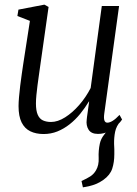

<svg xmlns="http://www.w3.org/2000/svg" viewBox="-20 -568 590 828"><path d="M337.5 240 331.5 212.5Q354 202.5 369.2 192.8Q384.5 183 394 166.5Q407 144.5 405.5 113.2Q404 82 410.5 51.5Q415 30.5 429 13Q443 -4.5 451 -15.5L500.5 -46Q481.5 -24.5 476.5 0.2Q471.5 25 472 52.5Q472.5 64 473 75.5Q473.5 87 473 97.5Q473 131.5 464 159.2Q455 187 425.5 208Q409.5 219.5 390.2 227Q371 234.5 337.5 240ZM168 10Q135 10 110.8 -1.8Q86.5 -13.5 73.2 -40Q60 -66.5 60 -110.5Q60 -126 62 -149.2Q64 -172.5 67.2 -198.8Q70.5 -225 74 -249.5Q77.5 -274 80 -290.5L109 -478L55 -499L59.5 -526.5L171.5 -548L189.5 -538L153.5 -284.5Q151 -265.5 147.8 -244Q144.5 -222.5 141.8 -200.5Q139 -178.5 137 -158.2Q135 -138 135 -122Q135 -90.5 142.8 -73Q150.5 -55.5 165.2 -48.8Q180 -42 200 -42Q229 -42 260.8 -62Q292.5 -82 321.5 -115.2Q350.5 -148.5 371 -188.5L419 -542H493.5L429.5 -77Q427 -58.5 430.2 -48.8Q433.5 -39 443 -39Q453 -39 466 -47Q479 -55 495.5 -72.5L506.5 -52.5Q501 -43.5 486.2 -28.8Q471.5 -14 450 -2.2Q428.5 9.5 402.5 9.5Q373.5 9.5 362 -8.8Q350.5 -27 354 -52.5Q354 -55 355.2 -63.8Q356.5 -72.5 358.2 -84.8Q360 -97 361.5 -109Q363 -121 364.5 -130L363.5 -130.5Q346.5 -102.5 325.8 -77Q305 -51.5 280.2 -32Q255.5 -12.5 227.5 -1.2Q199.5 10 168 10Z"/></svg>

Font: Merriweather 60pt Light
Style: Italic
Weight: 300
Italic angle: -7.8°
Version: Version 2.101